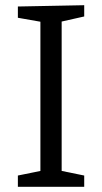

<svg xmlns="http://www.w3.org/2000/svg" viewBox="-20 -718 392 738"><path d="M303.7 -654.7 206 -632.7 217 -647.3V-49L206 -63.3L303.7 -43.3V0H48.7V-43.3L145.7 -63L135.3 -49V-647.3L148 -632.3L48.7 -649.7V-693L303.7 -698Z"/></svg>

Font: Bitter Thin
Style: Regular
Weight: 100
Designer: Sol Matas, and Bitter project Authors
Foundry: Sol Matas
Version: Version 2.002